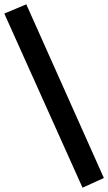

<svg xmlns="http://www.w3.org/2000/svg" viewBox="-44 -731 502 891"><path d="M438 95 339 140 -24 -668 78 -711Z"/></svg>

Font: PTSans
Style: Bold
Weight: 700
Designer: A.Korolkova, O.Umpeleva, V.Yefimov
Foundry: ParaType Ltd
Version: Version 2.003W OFL